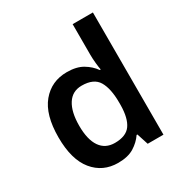

<svg xmlns="http://www.w3.org/2000/svg" viewBox="-178 -892 982 1034"><g transform="rotate(-30 313.0 -375.0)"><path d="M260 10Q165 10 107 -61Q49 -132 49 -270Q49 -410 108 -481Q167 -552 263 -552Q323 -552 361.5 -529Q400 -506 423 -473H429Q426 -487 423 -516Q420 -545 420 -570V-760H546V0H448L425 -71H420Q397 -37 359 -13.5Q321 10 260 10ZM298 -92Q368 -92 396.5 -132Q425 -172 426 -253V-269Q426 -356 398.5 -402.5Q371 -449 296 -449Q238 -449 207.5 -401.5Q177 -354 177 -268Q177 -182 208 -137Q239 -92 298 -92Z"/></g></svg>

Font: Noto Sans Gurmukhi UI SemiBold
Style: Regular
Weight: 600
Designer: Jelle Bosma - Monotype Design Team
Foundry: Monotype Imaging Inc.
Version: Version 2.004; ttfautohint (v1.8.4.7-5d5b)